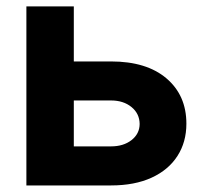

<svg xmlns="http://www.w3.org/2000/svg" viewBox="-20 -565 628 585"><path d="M155.2 -377.8H318.2Q426.5 -377.8 487.2 -326.2Q547.9 -274.5 547.9 -188.2Q547.9 -132.1 520.6 -89.7Q493.3 -47.2 441.8 -23.6Q390.3 0 318.2 0H60.4V-545.5H204.9V-119H318.2Q356.2 -119 380.7 -138.1Q405.2 -157.3 405.5 -187.1Q405.2 -218.8 380.7 -238.8Q356.2 -258.9 318.2 -258.9H155.2Z"/></svg>

Font: InterMG
Style: Bold
Weight: 700
Designer: Rasmus Andersson
Foundry: rsms
Version: Version 3.019;December 26, 2023;FontCreator 15.0.0.2955 64-b